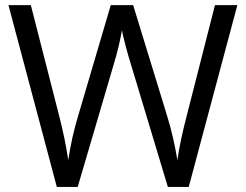

<svg xmlns="http://www.w3.org/2000/svg" viewBox="-20 -734 966 754"><path d="M721.2 0H639.2L495.1 -478Q484.9 -509.8 472.2 -558.1Q459.5 -606.4 459 -616.2Q448.2 -551.8 424.8 -475.1L285.2 0H203.1L13.2 -713.9H101.1L213.9 -272.9Q237.3 -180.2 248 -105Q261.2 -194.3 287.1 -279.8L415 -713.9H502.9L637.2 -275.9Q660.6 -200.2 676.8 -105Q686 -174.3 711.9 -273.9L824.2 -713.9H912.1Z"/></svg>

Font: OpenSans
Style: Regular
Weight: 400
Foundry: Ascender Corporation
Version: Version 1.10